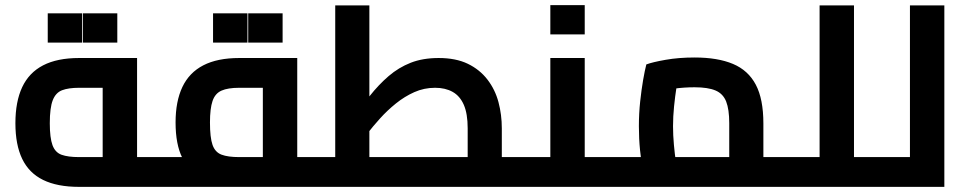

<svg xmlns="http://www.w3.org/2000/svg" viewBox="-20 -728 3769 748"><path d="M288 0Q203 0 148 -27Q93 -54 66.5 -109Q40 -164 40 -248Q40 -332 66.5 -388.5Q93 -445 148 -473.5Q203 -502 288 -502H514V-63H380V-415L413 -386H288Q247 -386 222 -376.5Q197 -367 185.5 -337.5Q174 -308 174 -248Q174 -191 184.5 -162.5Q195 -134 220 -125Q245 -116 288 -116H619V0ZM619 0V-116Q625 -116 628.5 -112Q632 -108 634.5 -100Q637 -92 638 -81.5Q639 -71 639 -58Q639 -45 638 -34Q637 -23 634.5 -15.5Q632 -8 628.5 -4Q625 0 619 0ZM166 -562V-676H300V-562ZM303 -562V-676H437V-562Z M1138 0V-116H1243V0ZM578 0V-116H1045L1004 -81V-415L1038 -386H912Q868 -386 843 -375Q818 -364 808 -334.5Q798 -305 798 -251Q798 -192 808 -163.5Q818 -135 843 -125.5Q868 -116 912 -116V-12Q827 -12 772 -36Q717 -60 690.5 -112.5Q664 -165 664 -251Q664 -333 690.5 -389Q717 -445 772 -473.5Q827 -502 912 -502H1138V0ZM578 0Q572 0 568.5 -4Q565 -8 562.5 -15.5Q560 -23 559 -34Q558 -45 558 -58Q558 -76 560 -88.5Q562 -101 566.5 -108.5Q571 -116 578 -116ZM1243 0V-116Q1249 -116 1253 -112Q1257 -108 1259 -100Q1261 -92 1262 -81.5Q1263 -71 1263 -58Q1263 -45 1262 -34Q1261 -23 1259 -15.5Q1257 -8 1253 -4Q1249 0 1243 0ZM810 -562V-676H944V-562ZM947 -562V-676H1081V-562Z M1914 0V-116H2019V0ZM1217 0V-116H1915L1802 -18V-228Q1802 -285 1787 -319.5Q1772 -354 1743.5 -370Q1715 -386 1675 -386Q1632 -386 1594 -369Q1556 -352 1522.5 -325Q1489 -298 1461 -267Q1433 -236 1411 -207.5Q1389 -179 1373 -159L1343 -256Q1384 -308 1419.5 -353Q1455 -398 1494 -431.5Q1533 -465 1580 -483.5Q1627 -502 1689 -502Q1756 -502 1802.5 -479.5Q1849 -457 1879 -418Q1909 -379 1922 -330Q1935 -281 1935 -228V0ZM1286 -116V-707H1419V-116ZM1217 0Q1211 0 1207.5 -4Q1204 -8 1201.5 -15.5Q1199 -23 1198 -34Q1197 -45 1197 -58Q1197 -76 1199 -88.5Q1201 -101 1205.5 -108.5Q1210 -116 1217 -116ZM2019 0V-116Q2025 -116 2029 -112Q2033 -108 2035 -100Q2037 -92 2038 -81.5Q2039 -71 2039 -58Q2039 -45 2038 -34Q2037 -23 2035 -15.5Q2033 -8 2029 -4Q2025 0 2019 0Z M2258 0V-116H2363V0ZM2019 0V-116H2202L2124 -51V-502H2258V0ZM2019 0Q2013 0 2009.5 -4Q2006 -8 2003.5 -15.5Q2001 -23 2000 -34Q1999 -45 1999 -58Q1999 -76 2001 -88.5Q2003 -101 2007.5 -108.5Q2012 -116 2019 -116ZM2363 0V-116Q2369 -116 2373 -112Q2377 -108 2379 -100Q2381 -92 2382 -81.5Q2383 -71 2383 -58Q2383 -45 2382 -34Q2381 -23 2379 -15.5Q2377 -8 2373 -4Q2369 0 2363 0ZM2124 -594V-708H2258V-594Z M2954 0V-116H3060V0ZM2363 0V-116H2882L2821 -64V-248Q2821 -302 2809 -332.5Q2797 -363 2767.5 -375.5Q2738 -388 2686 -388Q2645 -388 2605.5 -382.5Q2566 -377 2544 -368L2627 -446Q2621 -423 2615.5 -388Q2610 -353 2606 -313.5Q2602 -274 2602 -236Q2602 -201 2605.5 -163Q2609 -125 2613.5 -96Q2618 -67 2621 -56L2494 -21Q2490 -35 2484 -67Q2478 -99 2473.5 -143Q2469 -187 2469 -236Q2469 -286 2474 -332.5Q2479 -379 2485.5 -416.5Q2492 -454 2498 -477Q2522 -486 2573 -495Q2624 -504 2686 -504Q2776 -504 2835.5 -479Q2895 -454 2924.5 -398Q2954 -342 2954 -247V0ZM2363 0Q2357 0 2353.5 -4Q2350 -8 2347.5 -15.5Q2345 -23 2344 -34Q2343 -45 2343 -58Q2343 -76 2345 -88.5Q2347 -101 2351.5 -108.5Q2356 -116 2363 -116ZM3060 0V-116Q3065 -116 3069 -112Q3073 -108 3075 -100Q3077 -92 3078.5 -81.5Q3080 -71 3080 -58Q3080 -45 3078.5 -34Q3077 -23 3075 -15.5Q3073 -8 3069 -4Q3065 0 3060 0Z M3307 0V-116H3412V0ZM3173 0V-707H3307V0ZM3060 0V-116H3173V0ZM3060 0Q3054 0 3050.5 -4Q3047 -8 3044.5 -15.5Q3042 -23 3041 -34Q3040 -45 3040 -58Q3040 -76 3042 -88.5Q3044 -101 3048.5 -108.5Q3053 -116 3060 -116ZM3412 0V-116Q3418 -116 3422 -112Q3426 -108 3428 -100Q3430 -92 3431 -81.5Q3432 -71 3432 -58Q3432 -45 3431 -34Q3430 -23 3428 -15.5Q3426 -8 3422 -4Q3418 0 3412 0Z M3525 0V-707H3659V0ZM3412 0V-116H3525V0ZM3412 0Q3406 0 3402.5 -4Q3399 -8 3396.5 -15.5Q3394 -23 3393 -34Q3392 -45 3392 -58Q3392 -76 3394 -88.5Q3396 -101 3400.5 -108.5Q3405 -116 3412 -116Z"/></svg>

Font: Cairo Play
Style: Bold
Weight: 700
Version: Version 3.119